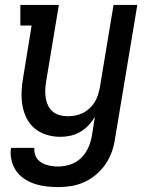

<svg xmlns="http://www.w3.org/2000/svg" viewBox="-20 -550 640 783"><path d="M218 213Q193 213 168 210Q143 207 120.5 199.5Q98 192 78 178.5Q58 165 45 145.5Q32 126 26.5 101.5Q21 77 25 53H120Q119 65 122 77Q125 89 132 98Q139 107 149 113Q159 119 170 122.5Q181 126 193.5 127.5Q206 129 218 129Q243 129 268 120.5Q293 112 311.5 93.5Q330 75 340.5 51Q351 27 355 2L367 -74Q356 -55 341 -39Q326 -23 307 -12Q288 -1 267 3.5Q246 8 226 8Q198 8 171 0Q144 -8 123 -25Q102 -42 89.5 -66Q77 -90 72 -117.5Q67 -145 68 -173.5Q69 -202 74 -231L109 -446H63V-530H220L168 -217Q165 -200 164.5 -183Q164 -166 166.5 -150Q169 -134 176 -119.5Q183 -105 195 -95Q207 -85 223 -80.5Q239 -76 256 -76Q272 -76 287.5 -79Q303 -82 317.5 -89Q332 -96 344.5 -107.5Q357 -119 365.5 -132.5Q374 -146 379 -161.5Q384 -177 387 -192L443 -530H540L449 16Q445 43 436 69Q427 95 411 118.5Q395 142 373 161Q351 180 325 192Q299 204 272 208.5Q245 213 218 213Z"/></svg>

Font: Iosevka Slab Medium Extended
Style: Italic
Weight: 500
Width: 7
Italic angle: -9°
Monospace: yes
Designer: Belleve Invis
Foundry: Belleve Invis
Version: Version 11.1.0; ttfautohint (v1.8.3)